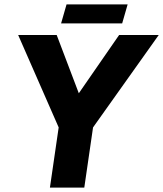

<svg xmlns="http://www.w3.org/2000/svg" viewBox="-20 -857 745 877"><path d="M208 0 248 -275 63 -697H239L340 -431L524 -697H705L405 -275L365 0ZM259 -750 284 -837H563L538 -750Z"/></svg>

Font: Hanken Grotesk Black
Style: Italic
Weight: 900
Italic angle: -8°
Designer: Alfredo Marco Pradil
Foundry: Hanken Design Co.
Version: Version 3.013